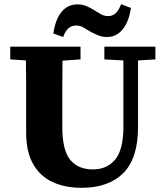

<svg xmlns="http://www.w3.org/2000/svg" viewBox="-20 -880 788 918"><path d="M479 -596V-657H723V-596L640 -591V-273Q640 -123 569.5 -52.5Q499 18 370 18Q292 18 232.5 -9Q173 -36 139 -94.5Q105 -153 105 -248V-360Q105 -417 105 -475Q105 -533 104 -591L29 -596V-657H365V-596L279 -590Q278 -533 278 -475.5Q278 -418 278 -360V-272Q278 -162 315.5 -116Q353 -70 424 -70Q492 -70 531 -117.5Q570 -165 570 -274V-591ZM235 -720Q245 -788 274.5 -823.5Q304 -859 350 -859Q374 -859 393 -851Q412 -843 429 -832Q445 -822 461.5 -812.5Q478 -803 497 -803Q519 -803 534 -818Q549 -833 559 -860L606 -842Q596 -775 566 -739Q536 -703 492 -703Q469 -703 449.5 -711Q430 -719 413 -728Q396 -739 379.5 -748.5Q363 -758 343 -758Q301 -758 282 -703Z"/></svg>

Font: Source Serif 4 SmText
Style: Bold
Weight: 700
Designer: Frank Grießhammer
Foundry: Adobe
Version: Version 4.005;hotconv 1.1.0;makeotfexe 2.6.0